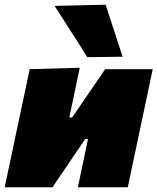

<svg xmlns="http://www.w3.org/2000/svg" viewBox="-38 -796 669 816"><path d="M-18 0Q-7 -51.5 3.2 -100.5Q13.5 -149.5 27 -213L37.5 -263Q49.5 -318.5 58 -359.2Q66.5 -400 73.8 -434Q81 -468 88 -502L301 -508Q295 -478.5 288.8 -449.8Q282.5 -421 275.5 -386.8Q268.5 -352.5 258.5 -306L256.5 -296.5H268.5L330 -386.5Q349.5 -415 369.5 -444.2Q389.5 -473.5 409 -502H611Q604 -468 596.8 -434Q589.5 -400 581 -359.2Q572.5 -318.5 560.5 -263L550 -213Q536.5 -149.5 526.2 -100.5Q516 -51.5 505 0H293Q303 -48.5 312.5 -93.2Q322 -138 334 -195.5L336 -205H324L265 -118Q245 -89 225 -59.2Q205 -29.5 185 0ZM333 -553Q301 -605 265.5 -659.5Q230 -714 194 -771L411 -776Q429 -720.5 447 -665.5Q465 -610.5 483 -555Z"/></svg>

Font: Commissioner Black
Style: Italic
Weight: 900
Italic angle: -12°
Designer: Kostas Bartsokas
Foundry: Kostas Bartsokas
Version: Version 1.000; ttfautohint (v1.8.3)